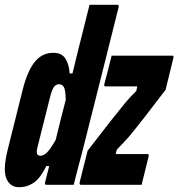

<svg xmlns="http://www.w3.org/2000/svg" viewBox="-60 -770 743 800"><path d="M162 -550Q197 -550 212.5 -526Q228 -502 230 -464H242Q253 -510 264.5 -556.5Q276 -603 288 -650Q294 -675 300.5 -700Q307 -725 313 -750H429Q437 -750 434 -739Q397 -591 359 -439.5Q321 -288 284 -142Q274 -105 265 -70Q256 -35 247 0H133Q125 0 128 -11Q136 -43 145 -78H133Q109 -29 81.5 -9.5Q54 10 19 10Q-17 10 -33 -25Q-49 -60 -28 -146L35 -398Q55 -476 85.5 -513Q116 -550 162 -550ZM405 -538H659Q665 -538 662 -527L630 -396Q577 -326 541 -280Q505 -234 477 -200Q450 -170 427 -147L422 -128H555Q562 -128 559 -117Q552 -88 544.5 -58.5Q537 -29 530 0H277Q270 0 272 -11L305 -142Q361 -215 398 -262Q435 -309 463 -343Q487 -371 508 -391L512 -410H379Q372 -410 375 -421Q383 -450 390.5 -479.5Q398 -509 405 -538ZM95 -128Q98 -121 109 -121Q121 -121 135 -134Q149 -147 172 -187Q182 -229 192.5 -270.5Q203 -312 214 -354Q213 -396 206 -407.5Q199 -419 186 -419Q173 -419 165 -408Q157 -397 150 -371L97 -160Q93 -145 93 -138.5Q93 -132 95 -128Z"/></svg>

Font: Recursive Mn Lnr St
Style: Bold Italic
Weight: 700
Italic angle: -15°
Monospace: yes
Version: Version 1.079;hotconv 1.0.112;makeotfexe 2.5.65598; ttfautoh